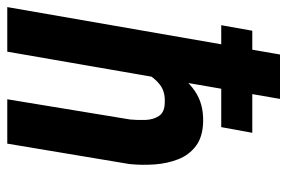

<svg xmlns="http://www.w3.org/2000/svg" viewBox="-152 -639 790 528"><g transform="rotate(90 243.0 -375.0)"><path d="M251 -750 121.1 0H-1.5L128.9 -750ZM151.9 -282.2 118.7 -281.2Q123.5 -321.3 135.7 -366.5Q147.9 -411.6 170.9 -451.4Q193.8 -491.2 229 -515.6Q264.2 -540 314 -538.6Q355.5 -537.6 380.4 -518.8Q405.3 -500 417 -470Q428.7 -439.9 431.2 -405Q433.6 -370.1 430.2 -336.4L374 0H252L307.6 -337.9Q309.6 -358.4 308.8 -380.1Q308.1 -401.9 297.6 -417.5Q287.1 -433.1 260.3 -433.1Q231.4 -434.6 211.9 -419.7Q192.4 -404.8 180.4 -380.9Q168.5 -356.9 161.6 -330.8Q154.8 -304.7 151.9 -282.2ZM344.2 -673.8 328.6 -588.4H48.3L63.5 -673.8Z"/></g></svg>

Font: Roboto Condensed SemiBold
Style: Italic
Weight: 600
Italic angle: -12°
Designer: Christian Robertson
Foundry: Google
Version: Version 3.008; 2023